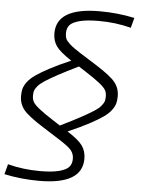

<svg xmlns="http://www.w3.org/2000/svg" viewBox="-60 -717 734 1003"><g transform="rotate(5 307.0 -215.0)"><path d="M50.8 -193.8Q50.8 -215.3 54.9 -231.2Q59.1 -247.1 73.2 -266.6Q87.4 -286.1 114 -304.9Q140.6 -323.7 185.5 -347.7Q230.5 -371.6 295.9 -399.9Q235.4 -439.5 215.6 -467.8Q195.8 -496.1 195.8 -535.2Q195.8 -669.9 421.9 -669.9Q517.1 -669.9 605 -650.9L590.8 -598.1Q510.3 -619.1 421.9 -619.1Q358.4 -619.1 320.8 -609.1Q283.2 -599.1 269.5 -582.8Q255.9 -566.4 255.9 -541Q255.9 -523.4 260.5 -512.2Q265.1 -501 283.4 -484.1Q301.8 -467.3 338.9 -443.8L425.8 -389.2Q504.9 -339.4 529.5 -308.3Q554.2 -277.3 554.2 -235.8Q554.2 -214.4 550 -198.5Q545.9 -182.6 531.7 -163.1Q517.6 -143.6 491 -124.8Q464.4 -106 419.4 -82Q374.5 -58.1 309.1 -29.8Q369.1 8.3 389.2 37.1Q409.2 65.9 409.2 105Q409.2 240.2 183.1 240.2Q87.9 240.2 0 221.2L14.2 168Q94.7 189 183.1 189Q246.6 189 284.2 179Q321.8 168.9 335.4 152.6Q349.1 136.2 349.1 110.8Q349.1 85.4 334.5 66.7Q319.8 47.9 266.1 14.2L179.2 -41Q100.1 -90.8 75.4 -121.6Q50.8 -152.3 50.8 -193.8ZM231.9 -79.1 266.1 -57.1Q330.6 -88.4 372.3 -111.1Q414.1 -133.8 438.5 -149.7Q462.9 -165.5 474.6 -179.9Q486.3 -194.3 489.3 -204.3Q492.2 -214.4 492.2 -230Q492.2 -249 484.4 -262.7Q476.6 -276.4 451.4 -296.6Q426.3 -316.9 373 -351.1L338.9 -373Q274.4 -341.8 232.7 -319.1Q190.9 -296.4 166.5 -280.5Q142.1 -264.6 130.4 -250.2Q118.7 -235.8 115.7 -225.8Q112.8 -215.8 112.8 -200.2Q112.8 -181.2 120.6 -167.5Q128.4 -153.8 153.6 -133.5Q178.7 -113.3 231.9 -79.1Z"/></g></svg>

Font: IntelOne Mono Light
Style: Italic
Weight: 300
Italic angle: -16°
Designer: Fred Shallcrass
Foundry: Frere-Jones Type LLC
Version: Version 1.200;hotconv 1.1.0;makeotfexe 2.6.0;FJTRelease1.2